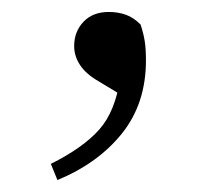

<svg xmlns="http://www.w3.org/2000/svg" viewBox="-20 -125 367 321"><path d="M76 176 65 149Q119 122 146 91.5Q173 61 181 5L193 40L145 11Q124 -1 114 -16Q104 -31 104 -48Q104 -72 119.5 -88.5Q135 -105 162 -105Q177 -105 190 -100.5Q203 -96 215 -84Q220 -69 222 -56Q224 -43 224 -24Q224 48 184 98Q144 148 76 176Z"/></svg>

Font: Noto Serif SC ExtraLight
Style: Regular
Weight: 400
Version: Version 2.002-H1;hotconv 1.1.0;makeotfexe 2.6.0